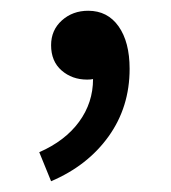

<svg xmlns="http://www.w3.org/2000/svg" viewBox="-20 -147 318 357"><path d="M75 190 53 136Q101 115 127 79.5Q153 44 153 0Q149 1 142 1Q114 1 94.5 -16Q75 -33 75 -63Q75 -91 95 -109Q115 -127 144 -127Q180 -127 200.5 -98Q221 -69 221 -19Q221 52 182 106.5Q143 161 75 190Z"/></svg>

Font: Noto Sans SC
Style: Regular
Weight: 400
Designer: Ryoko NISHIZUKA  (kana, bopomofo & ideographs); Paul D. Hunt (Latin, Greek & Cyrillic); Sandoll Communications , Soo-you
Foundry: Adobe
Version: Version 2.002;hotconv 1.0.116;makeotfexe 2.5.65601